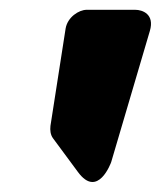

<svg xmlns="http://www.w3.org/2000/svg" viewBox="-20 -808 328 392"><path d="M286 -745C296 -779 271 -788 256 -788H157C141 -788 118 -773 114 -750L83 -551C82 -542 83 -533 88 -526L139 -457C180 -401 207 -477 207 -477Z"/></svg>

Font: Asimov Print
Style: EIt
Weight: 500
Designer: Google
Version: Version 2.000980; 2014